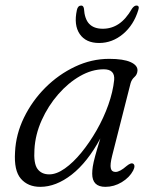

<svg xmlns="http://www.w3.org/2000/svg" viewBox="-20 -680 559 708"><path d="M393.5 -105.5Q385.5 -73.5 388.5 -59.8Q391.5 -46 406 -46Q422 -46 447 -68Q462.5 -80.5 470 -77Q481 -71 471 -51Q457.5 -25.5 429 -8.2Q400.5 9 368.5 9Q320 9 320 -39.5Q320 -51.5 322.2 -66.2Q324.5 -81 331 -105Q337.5 -129 350 -169.5Q302.5 -81.5 244.5 -36.2Q186.5 9 128.5 9Q83 9 57 -21Q31 -51 35.5 -119.5Q38.5 -185 68.5 -246.5Q98.5 -308 147.2 -356.8Q196 -405.5 256.8 -434.2Q317.5 -463 382.5 -463Q435 -463 461.5 -451Q488 -439 487 -419.5Q486 -405 475.8 -396Q465.5 -387 461.5 -373ZM107 -129Q103.5 -77.5 118.2 -57.2Q133 -37 161.5 -37Q188.5 -37 219.2 -58.8Q250 -80.5 280.2 -117.5Q310.5 -154.5 336.5 -200Q362.5 -245.5 379.5 -293.5Q396.5 -341.5 401 -385Q404.5 -424.5 362.5 -424.5Q319 -424.5 275.2 -399.5Q231.5 -374.5 194.5 -332Q157.5 -289.5 133.8 -236.8Q110 -184 107 -129ZM359 -574Q391.5 -574 418 -591.8Q444.5 -609.5 467 -648.5Q475 -659.5 483 -659.5Q495.5 -659.5 490 -643Q473 -587.5 433.5 -554.5Q394 -521.5 345.5 -521.5Q296.5 -521.5 274 -554.5Q251.5 -587.5 263.5 -643Q267 -659.5 279.5 -659.5Q287.5 -659.5 289.5 -648.5Q292 -609.5 309.2 -591.8Q326.5 -574 359 -574Z"/></svg>

Font: Fraunces 9pt S050 Light
Style: Italic
Weight: 300
Italic angle: -16°
Version: Version 1.000; ttfautohint (v1.8.3)